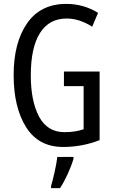

<svg xmlns="http://www.w3.org/2000/svg" viewBox="-20 -744 585 985"><path d="M491 -377V-25Q401 10 304 10Q178 10 114 -91.5Q50 -193 50 -359Q50 -525 119 -624.5Q188 -724 320 -724Q409 -724 483 -678L453 -607Q387 -649 322 -649Q232 -649 185 -574.5Q138 -500 138 -357Q138 -225 180.5 -145.5Q223 -66 311 -66Q367 -66 409 -81V-302H308V-377ZM357 71Q346 108 327 149.5Q308 191 288 221H242V210Q251 180 261 134.5Q271 89 274 61H357Z"/></svg>

Font: Noto Sans UI Cond
Style: Regular
Weight: 400
Width: 3
Designer: Monotype Design Team
Foundry: Monotype Imaging Inc.
Version: Version 1.001